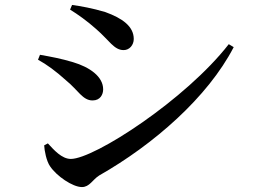

<svg xmlns="http://www.w3.org/2000/svg" viewBox="-20 -746 1040 778"><path d="M264 -707C295 -688 333 -661 370 -628C423 -582 442 -543 481 -543C505 -543 522 -564 522 -588C522 -639 476 -672 407 -697C354 -713 307 -721 272 -726ZM907 -567C733 -343 362 -102 267 -102C230 -102 198 -139 174 -165L159 -157C160 -136 168 -93 183 -72C209 -33 274 12 312 12C343 12 355 -18 382 -35C602 -160 822 -352 927 -555ZM134 -504C169 -485 206 -458 248 -420C297 -380 315 -339 355 -339C387 -339 398 -364 398 -384C398 -436 343 -474 276 -494C226 -509 187 -516 142 -524Z"/></svg>

Font: Noto Serif CJK KR SemiBold
Style: Regular
Weight: 600
Designer: Ryoko NISHIZUKA 西塚涼子 (kana & ideographs); Frank Grießhammer (Latin, Greek & Cyrillic); Wenlong ZHANG 张文龙 (bopomofo); San
Foundry: Adobe
Version: Version 2.001;hotconv 1.1.0;makeotfexe 2.6.0